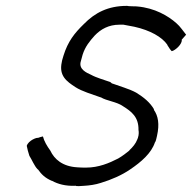

<svg xmlns="http://www.w3.org/2000/svg" viewBox="-20 -642 653 653"><path d="M71 -146C73 -136 76 -123 80 -112C89 -98 96 -79 108 -66H109C121 -49 133 -37 156 -27H157C177 -16 202 -9 236 -10V-11C239 -7 257 -10 265 -10C284 -11 305 -14 323 -20C359 -31 394 -46 423 -66C460 -91 495 -121 507 -158L508 -159C511 -165 512 -172 514 -180C523 -220 518 -248 503 -269L504 -270C490 -294 469 -311 443 -327C419 -340 389 -348 362 -358H361L355 -363C333 -371 309 -377 289 -388C276 -394 246 -406 255 -434L261 -456C270 -484 285 -502 302 -521C323 -543 350 -558 386 -558H400C413 -556 424 -553 437 -551C491 -539 531 -516 549 -490V-489C554 -481 558 -474 564 -468C576 -470 601 -493 598 -507L613 -524C603 -536 593 -552 580 -563C552 -588 506 -615 447 -620C439 -621 429 -620 421 -621C416 -621 413 -622 413 -622H411C348 -622 303 -599 265 -560C233 -529 211 -501 196 -453C194 -445 191 -438 190 -430C180 -384 207 -365 236 -346C259 -331 292 -322 322 -311H323C342 -299 377 -296 398 -281C427 -263 452 -244 451 -200C452 -195 453 -185 449 -173C448 -171 448 -170 447 -168C442 -154 431 -141 420 -131V-130C410 -122 396 -111 382 -103C351 -87 315 -72 273 -72C263 -72 252 -72 242 -73C193 -76 165 -100 151 -130C140 -145 130 -162 126 -178C121 -177 114 -175 109 -173C106 -175 77 -165 71 -146ZM289 -388ZM265 -9V-10ZM443 -327ZM514 -180H515Z"/></svg>

Font: SolarCharger
Style: 352
Weight: 300
Designer: Mew Too
Foundry: Cannot Into Space Fonts/KineticPlasma Fonts
Version: Version 1.100